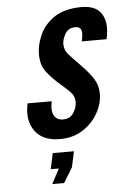

<svg xmlns="http://www.w3.org/2000/svg" viewBox="-54 -595 548 835"><g transform="rotate(-5 220.0 -178.0)"><path d="M190.5 8Q248.5 8 291 -19.5Q333.5 -47 357 -89Q380.5 -131 380.5 -174Q380.5 -209 362.5 -238.2Q344.5 -267.5 302.5 -310Q275 -338 258 -357Q241 -376 241 -401.5Q241 -423.5 255 -447.2Q269 -471 299.5 -471Q318.5 -471 324.5 -457.2Q330.5 -443.5 322 -407H430Q447 -478 419.2 -519.8Q391.5 -561.5 311 -555Q246 -550 206.5 -519.8Q167 -489.5 149.2 -448Q131.5 -406.5 131.5 -366.5Q131.5 -321.5 152.8 -292.2Q174 -263 215.5 -227Q241 -205.5 256.8 -188.5Q272.5 -171.5 272.5 -146.5Q272.5 -122.5 257.2 -99.2Q242 -76 211 -76Q183.5 -76 172 -97.8Q160.5 -119.5 169 -159H63.5Q48 -86 81.8 -39Q115.5 8 190.5 8ZM140 200H192L231.5 135L246.5 66H154L139 135H174.5Z"/></g></svg>

Font: League Gothic SemiExpanded Italic
Style: Regular
Weight: 400
Width: 6
Designer: The League of Moveable Type
Version: Version 1.600; ttfautohint (v1.8.3)